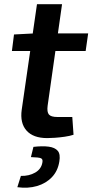

<svg xmlns="http://www.w3.org/2000/svg" viewBox="-20 -651 442 919"><path d="M277 -631 208 -145Q204 -115 214 -103Q224 -91 255 -91H326L332 -6Q314 0 289.5 3.5Q265 7 242.5 8.5Q220 10 206 10Q139 10 107 -26Q75 -62 84 -126L157 -631ZM402 -491 390 -407H37L47 -486L143 -491ZM140 52Q183 47 213 51Q243 55 256.5 71Q270 87 264 122Q257 167 228.5 197Q200 227 157 239.5Q114 252 63 245L80 191Q119 192 148.5 175Q178 158 183 126Q186 111 176 106.5Q166 102 128 101Z"/></svg>

Font: Exo 2 SemiBold
Style: Italic
Weight: 600
Italic angle: -8°
Designer: Natanael Gama
Foundry: Natanael Gama
Version: Version 2.010